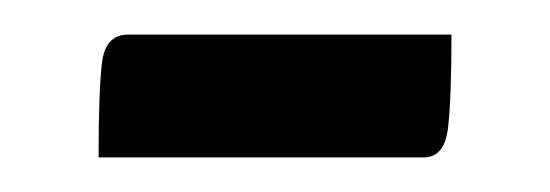

<svg xmlns="http://www.w3.org/2000/svg" viewBox="-20 -337 318 111"><path d="M37 -246Q37 -285 39 -301Q41 -317 54 -317H241Q241 -280 239 -263Q237 -246 225 -246Z"/></svg>

Font: Yanone Kaffeesatz ExtraLight
Style: Regular
Weight: 400
Version: Version 2.003